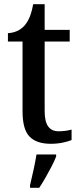

<svg xmlns="http://www.w3.org/2000/svg" viewBox="-20 -679 383 920"><path d="M223 10Q155 10 121.5 -24.5Q88 -59 88 -146V-480H18V-520Q67 -523 97 -556Q112 -573 122 -597Q132 -621 139 -659H194V-536H314V-480H194V-147Q194 -96 211 -73Q228 -50 260 -50Q278 -50 293 -52Q308 -54 323 -58V-8Q310 -2 282.5 4Q255 10 223 10ZM124 208Q132 175 140.5 136Q149 97 155 61H249V71Q241 92 227 119Q213 146 197.5 173Q182 200 168 221H124Z"/></svg>

Font: Noto Serif Bengali SemiCondensed Medium
Style: Regular
Weight: 500
Width: 4
Designer: Juan Bruce, Universal Thirst, Indian Type Foundry and the Monotype Design Team.
Foundry: Monotype Imaging Inc.
Version: Version 2.003; ttfautohint (v1.8.4.7-5d5b)